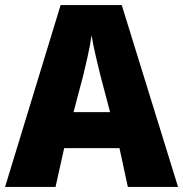

<svg xmlns="http://www.w3.org/2000/svg" viewBox="-20 -737 722 757"><path d="M484 0 451 -153H233L199 0H0L219 -717H460L682 0ZM414 -295 376 -439Q368 -472 358 -514Q348 -556 341 -598Q335 -556 325.5 -514Q316 -472 308 -439L270 -295Z"/></svg>

Font: Noto Sans Disp ExtBd
Style: Regular
Weight: 800
Designer: Monotype Design Team
Foundry: Monotype Imaging Inc.
Version: Version 2.000;GOOG;noto-source:20170915:90ef993387c0; ttfaut